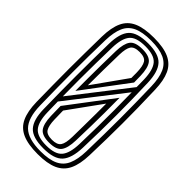

<svg xmlns="http://www.w3.org/2000/svg" viewBox="-251 -877 954 954"><g transform="rotate(45 225.5 -400.0)"><path d="M225 9Q156.4 9 115.9 -9.2Q75.4 -27.4 57.3 -66.9Q39.1 -106.4 37.8 -170.5Q36.7 -232.1 36.1 -288.8Q35.4 -345.4 35.4 -400.3Q35.4 -455.2 36.1 -511.8Q36.7 -568.5 37.8 -630.2Q39.1 -694.1 57.3 -733.4Q75.4 -772.8 115.9 -790.9Q156.4 -809 225 -809Q293.3 -809 333.4 -790.5Q373.4 -772.1 391.4 -732.7Q409.4 -693.4 411.3 -630.3Q413.5 -562.5 414.5 -505.4Q415.5 -448.3 415.4 -395.5Q415.3 -342.7 414.3 -287.9Q413.3 -233.1 411.3 -169.7Q409.4 -105.8 390.9 -66.5Q372.5 -27.2 332.3 -9.1Q292.2 9 225 9ZM225 -91.6Q260.6 -91.6 273.2 -110Q285.7 -128.4 286.5 -175.3Q287.1 -212.6 287.6 -252.9Q288 -293.1 288.4 -333.2Q288.7 -373.3 288.6 -409.7L161.4 -233.6Q161.4 -224.3 161.6 -216.5Q161.8 -208.7 162 -201.6Q162.3 -194.6 162.4 -187.5Q162.6 -180.5 162.6 -172.9Q163.8 -129.4 175.6 -110.5Q187.4 -91.6 225 -91.6ZM225 -71.5Q175.3 -71.5 157.4 -94.6Q139.4 -117.8 137.7 -172.1Q137.4 -184 137.2 -195.4Q137 -206.8 136.8 -218.1Q136.7 -229.5 136.4 -241L314.9 -476.9Q315.6 -421.2 315.3 -372.9Q315.1 -324.6 314.1 -276.4Q313.2 -228.3 311.5 -173.1Q309.9 -118.8 292.3 -95.2Q274.7 -71.5 225 -71.5ZM225 -51.3Q286.8 -51.3 310.6 -79.2Q334.4 -107.1 336.5 -172.9Q338.4 -238.9 339.2 -299Q339.9 -359.1 339.8 -417.9Q339.6 -476.7 338.3 -539L111.1 -246.8Q111.3 -237.6 111.5 -229Q111.6 -220.4 111.8 -211.8Q112.1 -203.1 112.2 -193.4Q112.4 -183.7 112.7 -172.1Q114.3 -107.2 138 -79.3Q161.7 -51.3 225 -51.3ZM225 -11.1Q284.5 -11.1 319.2 -27.5Q353.9 -43.8 369.3 -79.2Q384.8 -114.5 386.4 -171.3Q388.1 -236.8 388.9 -294.8Q389.7 -352.8 389.7 -407.3Q389.7 -461.8 388.8 -516.3Q387.9 -570.8 386.4 -629.3Q384.8 -686.3 369.2 -721.4Q353.7 -756.5 319 -772.7Q284.3 -788.9 225 -788.9Q164.2 -788.9 129.3 -772.4Q94.4 -755.8 79.4 -720.7Q64.3 -685.5 62.8 -629.3Q61.3 -569.3 60.6 -513.8Q60 -458.2 60.1 -403.4Q60.2 -348.5 60.8 -291.3Q61.5 -234.2 62.8 -171.3Q64.6 -83.4 101.2 -47.2Q137.9 -11.1 225 -11.1ZM225 -31.2Q148.1 -31.2 118.6 -63.8Q89.1 -96.4 87.8 -171.3Q86.6 -232.4 86 -288.7Q85.4 -345 85.4 -400Q85.4 -455 86 -511.5Q86.6 -568 87.8 -629.3Q89.1 -704.4 118.7 -736.6Q148.3 -768.8 225 -768.8Q299.5 -768.8 329.1 -736.4Q358.8 -704.1 361.4 -628.5Q363.4 -570.3 364.3 -515Q365.3 -459.7 365.3 -404.7Q365.3 -349.6 364.4 -292.2Q363.4 -234.8 361.4 -172.1Q358.8 -96.2 329.1 -63.7Q299.5 -31.2 225 -31.2ZM110.5 -282.4 337.3 -574.2Q337.3 -582 337.1 -591.4Q337 -600.9 336.8 -610.4Q336.7 -619.9 336.5 -627.7Q334.5 -693.3 310.7 -721Q286.9 -748.7 225 -748.7Q160.5 -748.7 137.5 -720.4Q114.5 -692.2 112.7 -628.5Q111.2 -568.1 110.5 -512.8Q109.7 -457.4 109.7 -401.4Q109.7 -345.4 110.5 -282.4ZM135.4 -345.7Q135.2 -389.4 135.3 -434.1Q135.3 -478.9 136 -527Q136.6 -575.1 137.9 -628.5Q139.2 -680.8 156.4 -704.7Q173.6 -728.5 225 -728.5Q273.8 -728.5 291.9 -705.4Q310 -682.3 311.5 -626.9Q311.8 -618.3 311.8 -608.3Q311.9 -598.3 312.3 -581.5ZM159.7 -409.2 286.7 -587.9Q286.7 -596.8 286.6 -607.2Q286.6 -617.7 286.5 -625.3Q285.7 -670.4 273.8 -689.4Q261.9 -708.4 225 -708.4Q187.7 -708.4 175.7 -689.9Q163.8 -671.5 162.6 -627.7Q161.3 -566.5 160.5 -516.3Q159.8 -466.1 159.7 -409.2Z"/></g></svg>

Font: Big Shoulders Inline Display SC Thin
Style: Regular
Weight: 100
Designer: Patric King
Foundry: XO Type Co
Version: Version 2.002